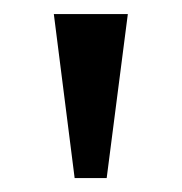

<svg xmlns="http://www.w3.org/2000/svg" viewBox="-20 -734 260 275"><path d="M132.8 -479H86.9L57.1 -713.9H163.1Z"/></svg>

Font: Koh Santepheap
Style: Regular
Weight: 400
Designer: Danh Hong
Version: Version 2.002; ttfautohint (v1.8.3)